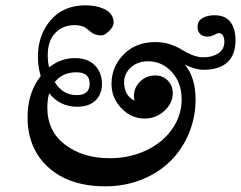

<svg xmlns="http://www.w3.org/2000/svg" viewBox="-20 -628 887 707"><path d="M368.2 58.1Q235.8 58.1 158.7 -11.2Q81.5 -80.6 81.5 -196.8Q81.5 -286.1 129.9 -348.1Q119.6 -382.3 119.6 -418.9Q119.6 -499 166.5 -553.7Q213.4 -608.4 295.4 -608.4Q313.5 -608.4 330.6 -605.2Q347.7 -602.1 363.5 -595Q379.4 -587.9 388.9 -575Q398.4 -562 398.4 -544.9Q398.4 -529.8 381.8 -513.7Q365.2 -497.6 353 -497.6Q341.8 -497.6 332.5 -500.7Q323.2 -503.9 318.6 -507.1Q314 -510.3 306.6 -516.6Q299.3 -522.9 294.7 -526.1Q290 -529.3 279.3 -532.5Q268.6 -535.6 254.9 -535.6Q211.4 -535.6 183.6 -506.6Q155.8 -477.5 155.8 -425.8Q155.8 -401.4 160.6 -379.9Q203.6 -414.1 256.3 -414.1Q302.7 -414.1 329.1 -387.5Q355.5 -360.8 355.5 -319.8Q355.5 -281.2 331.8 -258.1Q308.1 -234.9 263.7 -234.9Q201.2 -234.9 161.1 -284.7Q154.3 -261.2 154.3 -231.9Q154.3 -145 219.7 -95.2Q285.2 -45.4 384.3 -45.4Q457.5 -45.4 518.3 -74.2Q579.1 -103 614 -152.8Q648.9 -202.6 648.9 -262.2Q648.9 -323.2 612.8 -362.8Q576.7 -402.3 524.9 -402.3Q486.8 -402.3 461.9 -379.6Q437 -356.9 437 -325.7Q437 -275.9 475.6 -257.3Q473.1 -266.1 473.1 -274.4Q473.1 -304.7 495.6 -327.4Q518.1 -350.1 552.2 -350.1Q579.6 -350.1 597.9 -331.3Q616.2 -312.5 616.2 -284.7Q616.2 -248 585.2 -219.7Q554.2 -191.4 512.2 -191.4Q463.9 -191.4 427.2 -229.2Q390.6 -267.1 390.6 -319.3Q390.6 -381.8 435.3 -427.5Q480 -473.1 551.8 -473.1Q581.1 -473.1 607.2 -464.4Q633.3 -455.6 649.4 -445.1Q665.5 -434.6 687 -425.8Q708.5 -417 729.5 -417Q761.2 -417 783.7 -431.4Q806.2 -445.8 806.2 -474.6Q806.2 -489.3 800.3 -497.8Q794.4 -506.3 786.1 -506.3Q781.7 -506.3 769.3 -499.8Q756.8 -493.2 744.1 -493.2Q727.1 -493.2 717.3 -502.7Q707.5 -512.2 707.5 -528.3Q707.5 -551.3 725.8 -561.5Q744.1 -571.8 770 -571.8Q809.6 -571.8 828.4 -547.1Q847.2 -522.5 847.2 -479.5Q847.2 -426.3 817.4 -398.7Q787.6 -371.1 729.5 -371.1Q698.7 -371.1 660.6 -390.1Q700.2 -342.3 700.2 -262.2Q700.2 -195.8 675.5 -136.7Q650.9 -77.6 607.4 -34.7Q564 8.3 502 33.2Q439.9 58.1 368.2 58.1ZM262.7 -277.8Q310.1 -277.8 310.1 -319.8Q310.1 -361.8 261.7 -361.8Q210 -361.8 181.6 -325.7Q210.9 -277.8 262.7 -277.8Z"/></svg>

Font: Elstob ExtraBold
Style: Italic
Weight: 800
Italic angle: -20°
Designer: Peter S. Baker
Version: Version 1.015